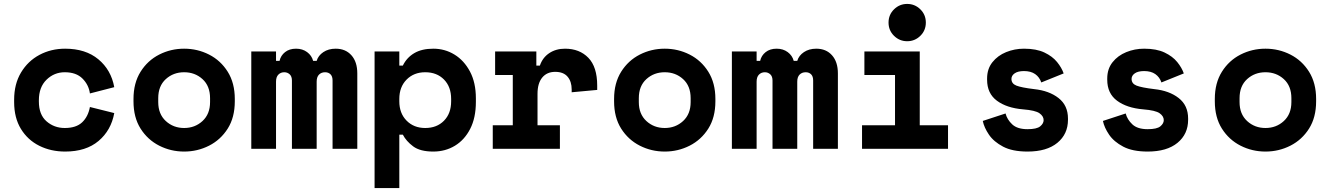

<svg xmlns="http://www.w3.org/2000/svg" viewBox="-20 -758 6772 978"><path d="M312 14Q239 14 180 -15.5Q121 -45 86.5 -101.5Q52 -158 52 -238V-250Q52 -330 87 -388.5Q122 -447 181 -478.5Q240 -510 312 -510Q416 -510 481 -456Q546 -402 562 -314L438 -282Q432 -326 400 -358Q368 -390 310 -390Q256 -390 217 -352Q178 -314 178 -247V-241Q178 -174 217 -140Q256 -106 310 -106Q368 -106 398.5 -135Q429 -164 438 -213L562 -182Q546 -94 482 -40Q418 14 312 14Z M918 14Q850 14 791 -16Q732 -46 696 -103Q660 -160 660 -242V-254Q660 -335 696 -392.5Q732 -450 791 -480Q850 -510 918 -510Q986 -510 1045 -480Q1104 -450 1140 -392.5Q1176 -335 1176 -254V-242Q1176 -160 1140 -103Q1104 -46 1045 -16Q986 14 918 14ZM918 -106Q973 -106 1011.5 -141.5Q1050 -177 1050 -238V-258Q1050 -320 1011.5 -355Q973 -390 918 -390Q863 -390 824.5 -355Q786 -320 786 -258V-238Q786 -177 824.5 -141.5Q863 -106 918 -106Z M1260 0V-496H1386V-448H1404Q1410 -475 1432 -492.5Q1454 -510 1488 -510Q1521 -510 1544.5 -492.5Q1568 -475 1575 -448H1593Q1601 -475 1627 -492.5Q1653 -510 1690 -510Q1740 -510 1770 -476.5Q1800 -443 1800 -384V0H1674V-348Q1674 -369 1663.5 -379.5Q1653 -390 1636 -390Q1617 -390 1605 -378Q1593 -366 1593 -342V0H1467V-348Q1467 -369 1455.5 -379.5Q1444 -390 1428 -390Q1410 -390 1398 -378Q1386 -366 1386 -342V0Z M1888 200V-496H2014V-424H2032Q2052 -465 2090.5 -487.5Q2129 -510 2187 -510Q2246 -510 2295 -480Q2344 -450 2374 -393.5Q2404 -337 2404 -257V-239Q2404 -158 2375 -101.5Q2346 -45 2297 -15.5Q2248 14 2187 14Q2120 14 2084.5 -12.5Q2049 -39 2032 -72H2014V200ZM2146 -106Q2205 -106 2241.5 -143Q2278 -180 2278 -242V-254Q2278 -316 2241.5 -353Q2205 -390 2146 -390Q2088 -390 2051 -352.5Q2014 -315 2014 -254V-242Q2014 -181 2051 -143.5Q2088 -106 2146 -106Z M2490 0V-120H2592V-376H2502V-496H2712V-424H2730Q2744 -465 2778 -487.5Q2812 -510 2858 -510Q2932 -510 2977 -463.5Q3022 -417 3022 -322V-300L2892 -288V-302Q2892 -343 2871 -367.5Q2850 -392 2808 -392Q2766 -392 2742 -363Q2718 -334 2718 -280V-120H2832V0Z M3366 14Q3298 14 3239 -16Q3180 -46 3144 -103Q3108 -160 3108 -242V-254Q3108 -335 3144 -392.5Q3180 -450 3239 -480Q3298 -510 3366 -510Q3434 -510 3493 -480Q3552 -450 3588 -392.5Q3624 -335 3624 -254V-242Q3624 -160 3588 -103Q3552 -46 3493 -16Q3434 14 3366 14ZM3366 -106Q3421 -106 3459.5 -141.5Q3498 -177 3498 -238V-258Q3498 -320 3459.5 -355Q3421 -390 3366 -390Q3311 -390 3272.5 -355Q3234 -320 3234 -258V-238Q3234 -177 3272.5 -141.5Q3311 -106 3366 -106Z M3708 0V-496H3834V-448H3852Q3858 -475 3880 -492.5Q3902 -510 3936 -510Q3969 -510 3992.5 -492.5Q4016 -475 4023 -448H4041Q4049 -475 4075 -492.5Q4101 -510 4138 -510Q4188 -510 4218 -476.5Q4248 -443 4248 -384V0H4122V-348Q4122 -369 4111.5 -379.5Q4101 -390 4084 -390Q4065 -390 4053 -378Q4041 -366 4041 -342V0H3915V-348Q3915 -369 3903.5 -379.5Q3892 -390 3876 -390Q3858 -390 3846 -378Q3834 -366 3834 -342V0Z M4601 -548Q4562 -548 4534 -575.5Q4506 -603 4506 -643Q4506 -683 4534 -710.5Q4562 -738 4601 -738Q4640 -738 4668 -710.5Q4696 -683 4696 -643Q4696 -603 4668 -575.5Q4640 -548 4601 -548ZM4371 0V-120H4539V-376H4383V-496H4665V-120H4809V0Z M5214 14Q5137 14 5089.5 -11Q5042 -36 5017.5 -72Q4993 -108 4986 -142L5102 -180Q5110 -149 5136 -124.5Q5162 -100 5214 -100Q5261 -100 5278.5 -114.5Q5296 -129 5296 -146Q5296 -166 5275 -181Q5254 -196 5191 -201Q5108 -208 5058 -245Q5008 -282 5008 -352V-358Q5008 -407 5035 -441Q5062 -475 5105 -492.5Q5148 -510 5196 -510Q5259 -510 5300 -490.5Q5341 -471 5364.5 -442Q5388 -413 5398 -384L5284 -338Q5275 -365 5253 -380.5Q5231 -396 5196 -396Q5165 -396 5148.5 -384.5Q5132 -373 5132 -356Q5132 -332 5157 -322Q5182 -312 5248 -304Q5324 -296 5372 -258.5Q5420 -221 5420 -154V-148Q5420 -75 5366 -30.5Q5312 14 5214 14Z M5826 14Q5749 14 5701.5 -11Q5654 -36 5629.5 -72Q5605 -108 5598 -142L5714 -180Q5722 -149 5748 -124.5Q5774 -100 5826 -100Q5873 -100 5890.5 -114.5Q5908 -129 5908 -146Q5908 -166 5887 -181Q5866 -196 5803 -201Q5720 -208 5670 -245Q5620 -282 5620 -352V-358Q5620 -407 5647 -441Q5674 -475 5717 -492.5Q5760 -510 5808 -510Q5871 -510 5912 -490.5Q5953 -471 5976.5 -442Q6000 -413 6010 -384L5896 -338Q5887 -365 5865 -380.5Q5843 -396 5808 -396Q5777 -396 5760.5 -384.5Q5744 -373 5744 -356Q5744 -332 5769 -322Q5794 -312 5860 -304Q5936 -296 5984 -258.5Q6032 -221 6032 -154V-148Q6032 -75 5978 -30.5Q5924 14 5826 14Z M6426 14Q6358 14 6299 -16Q6240 -46 6204 -103Q6168 -160 6168 -242V-254Q6168 -335 6204 -392.5Q6240 -450 6299 -480Q6358 -510 6426 -510Q6494 -510 6553 -480Q6612 -450 6648 -392.5Q6684 -335 6684 -254V-242Q6684 -160 6648 -103Q6612 -46 6553 -16Q6494 14 6426 14ZM6426 -106Q6481 -106 6519.5 -141.5Q6558 -177 6558 -238V-258Q6558 -320 6519.5 -355Q6481 -390 6426 -390Q6371 -390 6332.5 -355Q6294 -320 6294 -258V-238Q6294 -177 6332.5 -141.5Q6371 -106 6426 -106Z"/></svg>

Font: Space Mono
Style: Bold
Weight: 700
Monospace: yes
Designer: Colophon Foundry + Benjamin Critton
Foundry: Colophon Foundry & Benjamin Critton
Version: Version 1.003; ttfautohint (v1.8.4.7-5d5b)